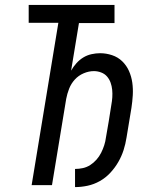

<svg xmlns="http://www.w3.org/2000/svg" viewBox="-20 -755 640 783"><path d="M286 8V-66Q302 -66 318 -69.5Q334 -73 348 -82Q362 -91 373.5 -104Q385 -117 392.5 -132Q400 -147 405 -162.5Q410 -178 412 -194Q418 -227 423.5 -260.5Q429 -294 434 -327Q437 -343 438 -358.5Q439 -374 437.5 -389Q436 -404 431 -418Q426 -432 416.5 -443Q407 -454 392.5 -459.5Q378 -465 363 -465Q342 -465 321 -456Q300 -447 285 -430.5Q270 -414 262 -393.5Q254 -373 250 -352L192 0H109L218 -662H97V-735H447V-661H302L270 -467Q279 -483 291.5 -497Q304 -511 319.5 -520.5Q335 -530 353 -534Q371 -538 388 -538Q413 -538 437 -530Q461 -522 478.5 -505Q496 -488 506 -465.5Q516 -443 519.5 -418Q523 -393 521.5 -367Q520 -341 516 -315L496 -194Q492 -168 484 -143Q476 -118 462.5 -94.5Q449 -71 430 -50.5Q411 -30 387 -16.5Q363 -3 337 2.5Q311 8 286 8Z"/></svg>

Font: Iosevka Curly Extended
Style: Italic
Weight: 400
Width: 7
Italic angle: -9°
Monospace: yes
Designer: Belleve Invis
Foundry: Belleve Invis
Version: Version 11.1.0; ttfautohint (v1.8.3)